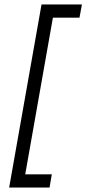

<svg xmlns="http://www.w3.org/2000/svg" viewBox="-20 -710 387 860"><path d="M217 -631 93 71H212L202 130H21L166 -690H347L336 -631Z"/></svg>

Font: Overused Grotesk Book
Style: Italic
Weight: 350
Italic angle: -10°
Version: Version 0.003